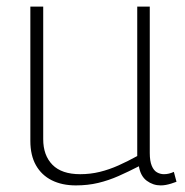

<svg xmlns="http://www.w3.org/2000/svg" viewBox="-20 -552 560 582"><path d="M210 10Q168 10 137 -5.5Q106 -21 89 -51Q72 -81 72 -125V-532H111V-130Q111 -81 139 -52.5Q167 -24 223 -24Q254 -24 282.5 -31Q311 -38 339 -50.5Q367 -63 396 -79V-532H434V-88Q434 -64 440 -49.5Q446 -35 456 -29.5Q466 -24 477 -24Q492 -24 507 -31L515 -1Q507 2 499 4.5Q491 7 483 8.5Q475 10 467 10Q444 10 425 -4Q406 -18 401 -48Q370 -32 339.5 -18.5Q309 -5 277.5 2.5Q246 10 210 10Z"/></svg>

Font: Georama ExtraLight
Style: Regular
Weight: 250
Version: Version 1.001